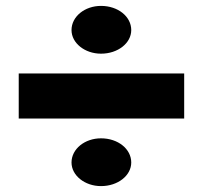

<svg xmlns="http://www.w3.org/2000/svg" viewBox="-20 -740 688 651"><path d="M322.5 -720C267.5 -720 222.5 -684 222.5 -638C222.5 -594 267.5 -558 322.5 -558C380 -558 425 -594 425 -638C425 -684 380 -720 322.5 -720ZM43.5 -491V-338H604.5V-491ZM322.5 -271C267.5 -271 222.5 -235 222.5 -189C222.5 -145 267.5 -109 322.5 -109C380 -109 425 -145 425 -189C425 -235 380 -271 322.5 -271Z"/></svg>

Font: Blink
Style: Wide
Weight: 400
Designer: Mew Too
Foundry: Cannot Into Space Fonts
Version: Version 001.000